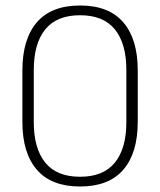

<svg xmlns="http://www.w3.org/2000/svg" viewBox="-20 -669 583 699"><path d="M271.5 10Q167 10 114.2 -51Q61.5 -112 61.5 -225.5V-412.5Q61.5 -526.5 114.2 -587.8Q167 -649 271.5 -649Q376 -649 428.8 -587.8Q481.5 -526.5 481.5 -412.5V-225.5Q481.5 -112 428.8 -51Q376 10 271.5 10ZM271.5 -25.5Q356.5 -25.5 398.2 -77Q440 -128.5 440 -224V-414.5Q440 -510.5 398.2 -562Q356.5 -613.5 271.5 -613.5Q186.5 -613.5 144.8 -562Q103 -510.5 103 -414.5V-224Q103 -128.5 144.8 -77Q186.5 -25.5 271.5 -25.5Z"/></svg>

Font: Anek Kannada Medium ExtraLight
Style: Regular
Weight: 250
Version: Version 1.003